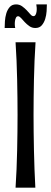

<svg xmlns="http://www.w3.org/2000/svg" viewBox="-20 -866 236 886"><path d="M144 -670.9Q141.1 -629.4 139.4 -585.9Q137.7 -542.5 136.7 -499.5Q135.7 -456.5 135.3 -415Q134.8 -373.5 134.8 -335.9Q134.8 -298.3 135.3 -256.8Q135.7 -215.3 136.7 -172.1Q137.7 -128.9 139.2 -85.2Q140.6 -41.5 143.1 0H51.8Q54.7 -41.5 56.4 -85.2Q58.1 -128.9 59.1 -172.1Q60.1 -215.3 60.5 -256.8Q61 -298.3 61 -335.9Q61 -373.5 60.5 -415Q60.1 -456.5 59.1 -499.5Q58.1 -542.5 56.4 -585.9Q54.7 -629.4 51.8 -670.9ZM196.3 -845.7Q196.3 -833 195.1 -814.2Q193.8 -795.4 188.5 -778.3Q183.1 -761.2 172.6 -749Q162.1 -736.8 143.1 -736.8Q127.4 -736.8 115.5 -745.4Q103.5 -753.9 94.2 -763.9Q85 -773.9 77.4 -782.5Q69.8 -791 63.5 -791Q57.1 -791 53.7 -784.4Q50.3 -777.8 49.1 -769Q47.9 -760.3 48.3 -751.2Q48.8 -742.2 50.3 -736.8H1.5Q1.5 -749.5 2.7 -768.1Q3.9 -786.6 9 -804Q14.2 -821.3 24.9 -833.5Q35.6 -845.7 54.2 -845.7Q69.8 -845.7 81.8 -837.2Q93.8 -828.6 103.3 -818.6Q112.8 -808.6 120.1 -800Q127.4 -791.5 134.3 -791.5Q140.6 -791.5 144 -797.6Q147.5 -803.7 148.7 -812.3Q149.9 -820.8 149.4 -830.1Q148.9 -839.4 147.5 -845.7H196.3Z"/></svg>

Font: Crushed
Style: Regular
Weight: 400
Width: 3
Designer: Astigmatic (AOETI)
Foundry: Astigmatic (AOETI)
Version: Version 001.001